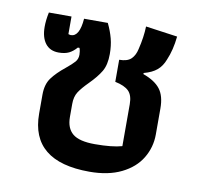

<svg xmlns="http://www.w3.org/2000/svg" viewBox="-66 -598 705 677"><g transform="rotate(10 287.0 -259.5)"><path d="M86 -161V-229Q86 -266 103 -289Q120 -312 150 -336Q172 -354 181 -364.5Q190 -375 190 -390Q190 -403 186 -414H180Q167 -399 152.5 -392Q138 -385 116 -385Q85 -385 68.5 -406.5Q52 -428 52 -466Q52 -490 58 -518H139V-455Q145 -453 148 -453Q179 -453 184 -518H269Q282 -491 288.5 -466Q295 -441 295 -411Q295 -372 281 -348.5Q267 -325 240 -298Q217 -275 206 -258Q195 -241 195 -215V-168Q195 -128 218.5 -108.5Q242 -89 298 -89Q360 -89 395 -99V-249Q395 -281 380 -296Q365 -311 331 -318V-397Q360 -397 373.5 -410Q387 -423 392 -446Q403 -491 404 -529L518 -513Q513 -464 497 -427Q488 -403 471 -388.5Q454 -374 424 -366V-362Q466 -347 485 -322.5Q504 -298 504 -253V-160Q504 -114 480.5 -75Q457 -36 410 -13Q363 10 296 10Q86 10 86 -161Z"/></g></svg>

Font: Athiti SemiBold
Style: Regular
Weight: 600
Designer: CadsonDemak Team
Foundry: CadsonDemak
Version: Version 1.032